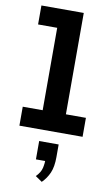

<svg xmlns="http://www.w3.org/2000/svg" viewBox="-102 -713 596 1042"><g transform="rotate(10 196.0 -192.0)"><path d="M34.2 0V-104.5H144V-558.6H38.6V-663.1H272V-104.5H382.3V0ZM206.5 279.3 169.4 253.9Q194.3 229 200.2 202.6Q206.1 176.3 205.1 151.9L226.1 164.6H154.3V63.5H261.7V133.3Q261.7 186.5 247.1 220.2Q232.4 253.9 206.5 279.3Z"/></g></svg>

Font: Anaheim
Style: Bold
Weight: 700
Version: Version 2.001